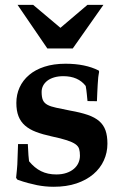

<svg xmlns="http://www.w3.org/2000/svg" viewBox="-20 -730 484 768"><path d="M52.2 -153.8H91.3Q92.3 -126 93.8 -108.9Q95.2 -91.8 96.2 -85Q118.2 -58.1 144.5 -45.2Q170.9 -32.2 205.1 -32.2Q228 -32.2 245.8 -38.3Q263.7 -44.4 275.6 -54.7Q287.6 -64.9 293.7 -78.6Q299.8 -92.3 299.8 -107.4Q299.8 -123 296.6 -134Q293.5 -145 281.7 -153.3Q270 -161.6 247.6 -168.9Q225.1 -176.3 186 -184.6Q150.4 -192.4 124 -202.4Q97.7 -212.4 80.1 -227.8Q62.5 -243.2 54 -265.1Q45.4 -287.1 45.4 -318.4Q45.4 -351.6 58.3 -380.1Q71.3 -408.7 96.2 -429.9Q121.1 -451.2 157.7 -463.1Q194.3 -475.1 242.2 -475.1Q321.3 -475.1 375 -447.8L376.5 -442.9Q375.5 -436 374.5 -431.2Q373.5 -426.3 373 -421.1Q372.6 -416 372.1 -409.2Q371.6 -402.3 370.8 -391.6Q370.1 -380.9 369.4 -365Q368.7 -349.1 367.7 -325.2L330.1 -325.7Q329.6 -329.6 328.9 -336.7Q328.1 -343.8 327.4 -352.3Q326.7 -360.8 325.4 -369.9Q324.2 -378.9 322.8 -386.2Q292.5 -425.3 233.4 -425.3Q212.9 -425.3 196.5 -420.4Q180.2 -415.5 169.2 -407Q158.2 -398.4 152.3 -387Q146.5 -375.5 146.5 -362.3Q146.5 -341.3 151.6 -329.6Q156.7 -317.9 169.7 -310.8Q182.6 -303.7 204.8 -299.1Q227.1 -294.4 260.7 -287.6Q302.2 -280.3 330.8 -270.5Q359.4 -260.7 377 -245.4Q394.5 -230 402.1 -208.3Q409.7 -186.5 409.7 -155.3Q409.7 -119.6 395.3 -88.1Q380.9 -56.6 353.3 -33.2Q325.7 -9.8 285.9 3.7Q246.1 17.1 194.8 17.1Q177.2 17.1 160.6 15.4Q144 13.7 128.4 10.7Q111.8 7.3 92.5 2.2Q73.2 -2.9 49.8 -11.2L44.4 -18.6Q46.4 -37.1 47.6 -50.5Q48.8 -64 49.3 -71.8ZM50.3 -710.4H112.8L221.7 -618.7L329.6 -710.4H393.6L271 -536.1H169.4Z"/></svg>

Font: XB Kayhan
Style: Bold
Weight: 700
Designer: Behnam
Foundry: Irmug
Version: Version 7.300 2009